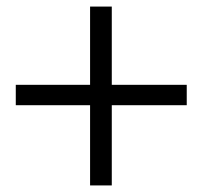

<svg xmlns="http://www.w3.org/2000/svg" viewBox="-20 -648 615 584"><path d="M320 -328V-84H254V-328H28V-390H254V-628H320V-390H548V-328Z"/></svg>

Font: Early Summer Mincho Screen
Style: Regular
Weight: 400
Designer: GuiWonder
Version: Version 1.002